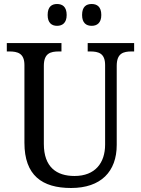

<svg xmlns="http://www.w3.org/2000/svg" viewBox="-20 -929 704 959"><path d="M438 -800C464 -800 486 -814 486 -854C486 -896 464 -909 438 -909C411 -909 390 -896 390 -854C390 -814 411 -800 438 -800ZM265 -800C291 -800 313 -814 313 -854C313 -896 291 -909 265 -909C239 -909 218 -896 218 -854C218 -814 239 -800 265 -800ZM335 10C484 10 563 -72 563 -205V-600C563 -663 596 -672 638 -672H650V-714H418V-672H430C472 -672 505 -663 505 -604V-207C505 -116 456 -50 352 -50C263 -50 199 -94 199 -210V-600C199 -663 232 -672 275 -672H287V-714H14V-672H26C68 -672 102 -663 102 -604V-216C102 -53 190 10 335 10Z"/></svg>

Font: Noto Serif Bengali SemiCondensed
Style: Regular
Weight: 400
Width: 4
Designer: Juan Bruce, Universal Thirst, Indian Type Foundry and the Monotype Design Team.
Foundry: Monotype Imaging Inc.
Version: Version 2.003